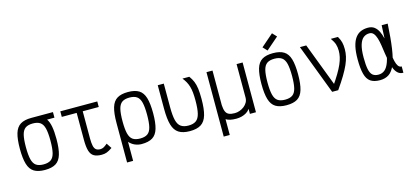

<svg xmlns="http://www.w3.org/2000/svg" viewBox="-78 -1493 4956 2303"><g transform="rotate(-15 2400.0 -341.5)"><path d="M300 14Q214.5 14 164.8 -16.8Q115 -47.5 93.8 -118.8Q72.5 -190 72.5 -309Q72.5 -429 93.8 -499.8Q115 -570.5 164.8 -601.2Q214.5 -632 300 -632Q364.5 -632 408.2 -616.5Q452 -601 478 -564.5Q504 -528 515.8 -465.5Q527.5 -403 527.5 -309Q527.5 -190 506.2 -118.8Q485 -47.5 435.5 -16.8Q386 14 300 14ZM300 -55Q358.5 -55 391.8 -78.2Q425 -101.5 438.8 -157Q452.5 -212.5 452.5 -309Q452.5 -406.5 438.8 -461.5Q425 -516.5 391.8 -539.8Q358.5 -563 300 -563Q241.5 -563 208.2 -539.8Q175 -516.5 161.2 -461.5Q147.5 -406.5 147.5 -309Q147.5 -212.5 161.2 -157Q175 -101.5 208.2 -78.2Q241.5 -55 300 -55ZM300 -563V-632H570V-563Z M1005 14Q943.5 14 908 -6.8Q872.5 -27.5 857.5 -77.2Q842.5 -127 842.5 -212.5V-593H917.5V-212.5Q917.5 -153 925.5 -118.5Q933.5 -84 952.8 -69.5Q972 -55 1005 -55Q1026 -55 1045 -64.5Q1064 -74 1094 -99.5L1136.5 -35Q1096.5 -7.5 1068.2 3.2Q1040 14 1005 14ZM657.5 -549V-618H1116.5V-549Z M1500 14Q1458.5 14 1417.8 -3Q1377 -20 1344.2 -58Q1311.5 -96 1292 -157.8Q1272.5 -219.5 1272.5 -309Q1272.5 -429 1293.8 -499.8Q1315 -570.5 1364.8 -601.2Q1414.5 -632 1500 -632Q1586 -632 1635.5 -601.2Q1685 -570.5 1706.2 -499.8Q1727.5 -429 1727.5 -309Q1727.5 -190 1706.2 -118.8Q1685 -47.5 1635.5 -16.8Q1586 14 1500 14ZM1272.5 182V-308.5H1347.5V182ZM1500 -55Q1558.5 -55 1591.8 -78.2Q1625 -101.5 1638.8 -157Q1652.5 -212.5 1652.5 -309Q1652.5 -406.5 1638.8 -461.5Q1625 -516.5 1591.8 -539.8Q1558.5 -563 1500 -563Q1441.5 -563 1408.2 -539.8Q1375 -516.5 1361.2 -461.5Q1347.5 -406.5 1347.5 -309Q1347.5 -212.5 1361.2 -157Q1375 -101.5 1408.2 -78.2Q1441.5 -55 1500 -55Z M2100 14Q2013 14 1962 -18.2Q1911 -50.5 1889.2 -124.8Q1867.5 -199 1867.5 -324V-618H1942.5V-324Q1942.5 -221.5 1957 -163Q1971.5 -104.5 2006.2 -79.8Q2041 -55 2100 -55Q2160 -55 2194.2 -79.8Q2228.5 -104.5 2243 -163Q2257.5 -221.5 2257.5 -324Q2257.5 -380.5 2253.2 -422.8Q2249 -465 2239.2 -498Q2229.5 -531 2213.8 -559.8Q2198 -588.5 2174.5 -618H2259.5Q2287 -581 2303 -542Q2319 -503 2325.8 -451.5Q2332.5 -400 2332.5 -324Q2332.5 -199 2310.8 -124.8Q2289 -50.5 2238.2 -18.2Q2187.5 14 2100 14Z M2472.5 182V-618H2547.5V-187Q2550.5 -136.5 2563.2 -107.5Q2576 -78.5 2603 -66.8Q2630 -55 2675 -55Q2704 -55 2734.2 -65.5Q2764.5 -76 2790 -95.5Q2815.5 -115 2831 -142Q2846.5 -169 2846.5 -202.5V-618H2921.5V0H2846.5V-62Q2829.5 -36.5 2802.2 -19.5Q2775 -2.5 2742.2 5.8Q2709.5 14 2675 14Q2633 14 2601.8 7.2Q2570.5 0.5 2547.5 -14V182Z M3300 14Q3214.5 14 3164.8 -16.8Q3115 -47.5 3093.8 -118.8Q3072.5 -190 3072.5 -309Q3072.5 -429 3093.8 -499.8Q3115 -570.5 3164.8 -601.2Q3214.5 -632 3300 -632Q3386 -632 3435.5 -601.2Q3485 -570.5 3506.2 -499.8Q3527.5 -429 3527.5 -309Q3527.5 -190 3506.2 -118.8Q3485 -47.5 3435.5 -16.8Q3386 14 3300 14ZM3300 -55Q3358.5 -55 3391.8 -78.2Q3425 -101.5 3438.8 -157Q3452.5 -212.5 3452.5 -309Q3452.5 -406.5 3438.8 -461.5Q3425 -516.5 3391.8 -539.8Q3358.5 -563 3300 -563Q3241.5 -563 3208.2 -539.8Q3175 -516.5 3161.2 -461.5Q3147.5 -406.5 3147.5 -309Q3147.5 -212.5 3161.2 -157Q3175 -101.5 3208.2 -78.2Q3241.5 -55 3300 -55ZM3248 -679 3198.5 -731.5 3352 -865 3401.5 -812.5Z M3868 0 3633 -618H3711.5L3943 -10.5V0ZM3943 0 3896 -59Q3946.5 -131.5 3980.5 -188.8Q4014.5 -246 4034.8 -292.8Q4055 -339.5 4063.5 -379Q4072 -418.5 4072 -454.5Q4072 -502.5 4060.2 -537.8Q4048.5 -573 4016.5 -618H4105Q4129 -576.5 4138 -541.2Q4147 -506 4147 -454.5Q4147 -410.5 4137 -365.5Q4127 -320.5 4103.8 -267.8Q4080.5 -215 4041.2 -149.5Q4002 -84 3943 0Z M4752.5 -78V0Q4712 0 4685.5 -23.5Q4659 -47 4642.5 -87.2Q4626 -127.5 4615.8 -177.5Q4605.5 -227.5 4598.2 -281Q4591 -334.5 4583.2 -384.5Q4575.5 -434.5 4563.2 -474.8Q4551 -515 4531.2 -538.8Q4511.5 -562.5 4480 -562.5Q4439 -563 4407 -539Q4375 -515 4356.8 -457.2Q4338.5 -399.5 4338.5 -298Q4338.5 -205.5 4349.8 -152.5Q4361 -99.5 4387.5 -77.2Q4414 -55 4460 -55Q4504.5 -55 4537.5 -82.2Q4570.5 -109.5 4593.2 -173.2Q4616 -237 4629.5 -345.8Q4643 -454.5 4648 -618H4723Q4713 -436.5 4695.2 -314.8Q4677.5 -193 4647.5 -120.5Q4617.5 -48 4571.8 -17Q4526 14 4460 14Q4386 14 4343 -15.8Q4300 -45.5 4281.8 -114Q4263.5 -182.5 4263.5 -298Q4263.5 -391.5 4278.2 -455.5Q4293 -519.5 4321.5 -558.5Q4350 -597.5 4390 -614.8Q4430 -632 4480 -632Q4527.5 -632 4558.5 -608.8Q4589.5 -585.5 4609 -545.8Q4628.5 -506 4639.5 -457Q4650.5 -408 4656.8 -355Q4663 -302 4668.8 -253Q4674.5 -204 4683.8 -164.2Q4693 -124.5 4709.2 -101.2Q4725.5 -78 4752.5 -78Z"/></g></svg>

Font: Victor Mono Thin
Style: Regular
Weight: 100
Monospace: yes
Designer: Rune Bjørnerås
Version: Version 1.561;gftools[0.9.30]